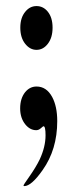

<svg xmlns="http://www.w3.org/2000/svg" viewBox="-20 -427 256 642"><path d="M155.8 -334.5Q155.8 -301.3 140.1 -280.8Q124.5 -260.3 102.1 -260.3Q80.1 -260.3 64 -280.8Q47.9 -301.3 47.9 -334.5Q47.9 -368.2 64.9 -388.2Q80.1 -406.7 102.1 -406.7Q124.5 -406.7 139.6 -388.2Q155.8 -368.2 155.8 -334.5ZM171.4 -22Q171.4 72.8 122.6 141.6Q85 195.3 61 195.3Q59.1 195.3 58.6 193.8Q58.1 191.4 76.7 165.5Q100.1 132.3 112.8 106Q132.3 64 132.3 25.4Q132.3 -4.9 125.5 -4.9Q124 -4.9 116.7 1.7Q109.4 8.3 101.1 8.3Q80.6 8.3 64.9 -10.7Q47.4 -32.2 47.4 -64.5Q47.4 -97.7 64 -118.7Q79.6 -137.7 102.1 -137.7Q135.3 -137.7 154.3 -103Q171.4 -71.3 171.4 -22Z"/></svg>

Font: Dai Banna SIL Light
Style: Bold
Weight: 700
Designer: Victor Gaultney
Foundry: SIL International
Version: Version 2.001